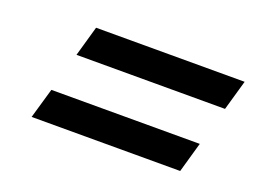

<svg xmlns="http://www.w3.org/2000/svg" viewBox="-58 -600 731 542"><g transform="rotate(20 307.0 -328.5)"><path d="M127 -387.2 152.8 -478H599.1L573.2 -387.2ZM67.9 -179.2 94.2 -270H540L514.2 -179.2Z"/></g></svg>

Font: IntelOne Mono Medium
Style: Italic
Weight: 500
Italic angle: -16°
Designer: Fred Shallcrass
Foundry: Frere-Jones Type LLC
Version: Version 1.200;hotconv 1.1.0;makeotfexe 2.6.0;FJTRelease1.2